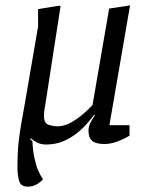

<svg xmlns="http://www.w3.org/2000/svg" viewBox="-20 -533 563 716"><path d="M83 163Q57 163 51 140.5Q45 118 45 91Q45 40 49 1Q53 -38 59.5 -73Q66 -108 73 -149L122 -434V-499L195 -511H206L151 -156Q150 -149 148.5 -141Q147 -133 145.5 -123Q144 -113 144 -101Q144 -73 161.5 -67.5Q179 -62 195 -62Q220 -62 245.5 -76.5Q271 -91 292 -109.5Q313 -128 325 -141L387 -501L465 -513L388 -66H463V-27Q463 -27 449.5 -19.5Q436 -12 414 -4Q392 4 369 4Q338 4 324 -7.5Q310 -19 310 -46Q310 -60 316 -73Q322 -86 334 -103L331 -105Q323 -94 307.5 -75.5Q292 -57 269.5 -38.5Q247 -20 217.5 -7Q188 6 151 6Q134 6 119.5 -1Q105 -8 94 -18L93 -14L101 -6Q101 4 103.5 27Q106 50 114 79Q122 108 140 135Q136 142 120.5 152.5Q105 163 83 163Z"/></svg>

Font: Faustina VF Beta
Style: Italic
Weight: 400
Italic angle: -8°
Designer: Alfonso Garcia
Foundry: Omnibus-Type
Version: Version 1.006